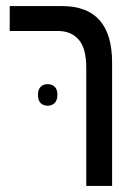

<svg xmlns="http://www.w3.org/2000/svg" viewBox="-20 -612 455 632"><path d="M264 0V-389Q264 -453 239 -481.5Q214 -510 171 -510H12V-592H184Q349 -592 349 -406V0ZM105 -300Q105 -318 114 -326.5Q123 -335 137 -335Q151 -335 160 -326.5Q169 -318 169 -300Q169 -282 160 -273Q151 -264 137 -264Q123 -264 114 -272.5Q105 -281 105 -300Z"/></svg>

Font: Noto Sans Hebrew Condensed
Style: Regular
Weight: 400
Width: 3
Designer: Monotype Design Team
Foundry: Monotype Imaging Inc.
Version: Version 2.004; ttfautohint (v1.8.4.7-5d5b)